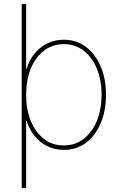

<svg xmlns="http://www.w3.org/2000/svg" viewBox="-20 -748 613 972"><path d="M303.2 10.7Q257.8 10.7 220.2 -7.6Q182.6 -25.9 155.5 -59.1Q128.4 -92.3 114.7 -136.7H112.3V204.1H89.8V-727.5H112.3V-399.4H114.7Q127.9 -443.8 155.3 -477.1Q182.6 -510.3 220.5 -528.6Q258.3 -546.9 303.2 -546.9Q367.2 -546.9 415 -510.7Q462.9 -474.6 489.7 -411.6Q516.6 -348.6 516.6 -268.6Q516.6 -188 490 -124.8Q463.4 -61.5 415.5 -25.4Q367.7 10.7 303.2 10.7ZM303.2 -11.7Q360.8 -11.7 403.8 -45.2Q446.8 -78.6 470.5 -136.5Q494.1 -194.3 494.1 -268.6Q494.1 -342.3 470.5 -400.1Q446.8 -458 403.8 -491.2Q360.8 -524.4 303.2 -524.4Q245.1 -524.4 202.1 -491.2Q159.2 -458 135.7 -400.1Q112.3 -342.3 112.3 -268.6Q112.3 -194.3 135.7 -136.5Q159.2 -78.6 201.9 -45.2Q244.6 -11.7 303.2 -11.7Z"/></svg>

Font: Inter 18pt Thin
Style: Regular
Weight: 250
Designer: Rasmus Andersson
Foundry: rsms
Version: Version 4.001;git-66647c0bb